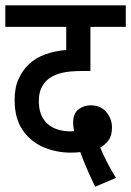

<svg xmlns="http://www.w3.org/2000/svg" viewBox="-20 -642 493 722"><path d="M338 60Q303 -11 282 -70Q264 -68 246 -68Q192 -68 143.5 -88.5Q95 -109 65 -153Q35 -197 35 -266Q35 -313 50 -345.5Q65 -378 89 -401Q115 -425 151.5 -438Q188 -451 229 -454V-541H0V-622H453V-541H320V-375H289Q242 -375 212.5 -368Q183 -361 162 -345Q145 -331 135.5 -311Q126 -291 126 -262Q126 -207 157.5 -177.5Q189 -148 248 -148Q254 -148 259 -149Q255 -166 255 -180Q255 -215 275 -230.5Q295 -246 320 -246Q359 -246 380 -220.5Q401 -195 401 -163Q401 -131 388 -114Q375 -97 357 -87Q379 -33 416 27Z"/></svg>

Font: Noto Sans Condensed Medium
Style: Regular
Weight: 500
Width: 3
Designer: Monotype Design Team
Foundry: Monotype Imaging Inc.
Version: Version 2.013; ttfautohint (v1.8.4.7-5d5b)